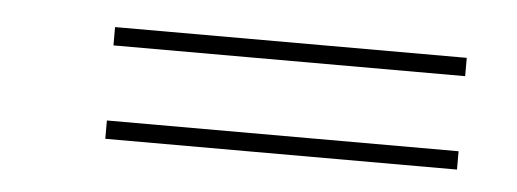

<svg xmlns="http://www.w3.org/2000/svg" viewBox="-26 -416 576 214"><g transform="rotate(5 262.0 -309.5)"><path d="M96.2 -351.1V-371.6H489.7V-351.1ZM96.2 -246.6V-267.1H489.7V-246.6Z"/></g></svg>

Font: Elstob ExtraLight
Style: Italic
Weight: 200
Italic angle: -20°
Designer: Peter S. Baker
Version: Version 1.015